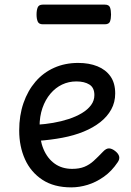

<svg xmlns="http://www.w3.org/2000/svg" viewBox="-20 -791 566 830"><path d="M288 19Q213 19 163 -14Q113 -47 88 -102.5Q63 -158 63 -227Q63 -292 81.5 -345.5Q100 -399 133.5 -438Q167 -477 214 -498Q261 -519 318 -519Q365 -519 401 -504.5Q437 -490 457.5 -461Q478 -432 478 -387Q478 -349 461 -318Q444 -287 413.5 -263Q383 -239 341.5 -222Q300 -205 249.5 -195.5Q199 -186 143 -182L142 -252Q175 -254 210 -260Q245 -266 277 -276.5Q309 -287 334 -302Q359 -317 373.5 -336.5Q388 -356 388 -380Q388 -412 366.5 -425.5Q345 -439 310 -439Q277 -439 248.5 -425.5Q220 -412 198 -386Q176 -360 163.5 -324Q151 -288 151 -243Q151 -187 168 -146.5Q185 -106 216.5 -83.5Q248 -61 292 -61Q323 -61 345 -70Q367 -79 385.5 -96Q404 -113 425 -135Q439 -150 451.5 -149.5Q464 -149 478 -138Q492 -127 495 -115Q498 -103 489 -90Q463 -51 429 -27Q395 -3 359 8Q323 19 288 19ZM165 -686Q148 -686 143 -698Q138 -710 138 -728Q138 -747 143 -759Q148 -771 165 -771H433Q451 -771 455.5 -759Q460 -747 460 -728Q460 -710 455.5 -698Q451 -686 433 -686Z"/></svg>

Font: Playwrite HR Lijeva
Style: Regular
Weight: 400
Designer: Veronika Burian, José Scaglione
Foundry: TypeTogether
Version: Version 1.002